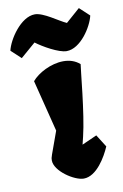

<svg xmlns="http://www.w3.org/2000/svg" viewBox="-167 -869 595 931"><g transform="rotate(-10 130.5 -403.0)"><path d="M30.8 -103.5C30.8 -50.8 122.6 9.8 168.5 9.8C232.4 9.8 282.2 -77.1 302.7 -125L264.2 -186L190.9 -153.3L200.2 -191.4C226.6 -299.3 245.1 -515.6 249.5 -539.6C226.6 -559.6 198.7 -567.9 168.9 -567.9C107.9 -567.9 42 -532.7 12.7 -497.1L76.7 -242.7C31.2 -114.7 30.8 -121.6 30.8 -103.5ZM-26.4 -617.7 47.4 -681.6C81.1 -655.8 155.8 -613.3 193.8 -613.3C263.2 -613.3 324.7 -710.4 336.4 -763.7L288.1 -808.6L218.8 -747.6C182.6 -763.2 115.2 -815.9 72.3 -815.9C2.9 -815.9 -63 -715.8 -74.7 -662.6Z"/></g></svg>

Font: Fruktur
Style: Regular
Weight: 400
Designer: Viktoriya Grabowska
Foundry: Viktoriya Grabowska
Version: Version 1.002